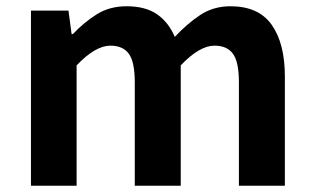

<svg xmlns="http://www.w3.org/2000/svg" viewBox="-20 -594 1004 614"><path d="M79 -560H199L209 -485H213Q248 -522 289 -548Q330 -574 385 -574Q445 -574 482 -548.5Q519 -523 539 -476Q577 -517 619.5 -545.5Q662 -574 717 -574Q807 -574 849 -514.5Q891 -455 891 -349V0H744V-331Q744 -396 725 -422Q706 -448 666 -448Q618 -448 558 -385V0H411V-331Q411 -396 392 -422Q373 -448 333 -448Q285 -448 225 -385V0H79Z"/></svg>

Font: SpoqaHanSans-Bold
Style: Regular
Weight: 700
Designer: [Spoqa Han Sans] Dong-huui Kim \uAE40 \uB3D9 \uD718   [Noto Sans] Ryoko NISHIZUKA \u897F \u585A \u6DBC \u5B50  (kana & i
Foundry: Spoqa (http://www.spoqa-han-sans.com)
Version: Version 2.000